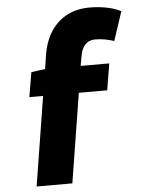

<svg xmlns="http://www.w3.org/2000/svg" viewBox="-61 -759 778 1017"><g transform="rotate(-5 328.5 -250.0)"><path d="M117 -396 191 -406 202 -478Q214 -553 248 -604.5Q282 -656 334 -683Q386 -710 453 -710Q501 -710 544 -701.5Q587 -693 620 -676L569 -522Q541 -531 517 -535Q493 -539 470 -539Q447 -539 431 -530Q415 -521 404 -502Q393 -483 388 -451L380 -406H532L509 -265H358L282 210H92L168 -265H95Z"/></g></svg>

Font: Georama ExtraBold
Style: Regular
Weight: 800
Designer: Jean-Baptiste Levee
Foundry: Production Type
Version: Version 1.001